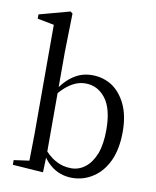

<svg xmlns="http://www.w3.org/2000/svg" viewBox="-85 -808 721 886"><g transform="rotate(10 276.0 -365.5)"><path d="M34 0 177 10 180 -75V-77V-372V-378V-555L184 -735L174 -743L30 -704V-684L108 -669V-211Q108 -187 108 -156Q107 -125 107 -93Q107 -61 106 -32L34 -22ZM313 12Q367 12 412 -18Q456 -47 482 -103Q507 -159 507 -238Q507 -314 482 -366Q457 -418 416 -445Q374 -471 324 -471Q290 -471 262 -459Q233 -446 209 -423Q185 -400 166 -369H153L159 -336Q183 -367 206 -388Q229 -408 252 -418Q275 -428 300 -428Q357 -428 394 -380Q431 -332 431 -233Q431 -166 414 -121Q396 -76 367 -54Q338 -31 301 -31Q261 -31 228 -50Q194 -68 157 -114L149 -84H163Q184 -48 208 -27Q232 -6 259 3Q285 12 313 12Z"/></g></svg>

Font: Source Serif 4 48pt
Style: Regular
Weight: 400
Designer: Frank Grie√ühammer
Foundry: Adobe Systems Incorporated
Version: Version 4.004;hotconv 1.0.116;makeotfexe 2.5.65601